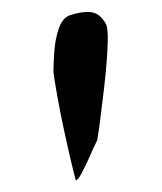

<svg xmlns="http://www.w3.org/2000/svg" viewBox="-20 -773 276 327"><path d="M109 -466Q108 -469 102 -494Q96 -519 89 -551.5Q82 -584 77 -612.5Q72 -641 71 -651Q71 -664 72.5 -685.5Q74 -707 80.5 -725.5Q87 -744 102 -748Q126 -755 139 -751.5Q152 -748 161 -731Q164 -723 163.5 -702Q163 -681 160.5 -654Q158 -627 154.5 -600.5Q151 -574 149 -556Q148 -549 147 -543.5Q146 -538 146 -536Q146 -535 145 -533Q140 -523 133 -507Q126 -491 119 -478Q112 -465 109 -466Z"/></svg>

Font: Zen Old Mincho
Style: Bold
Weight: 700
Designer: Yoshimichi Ohira
Foundry: Positype
Version: Version 1.500